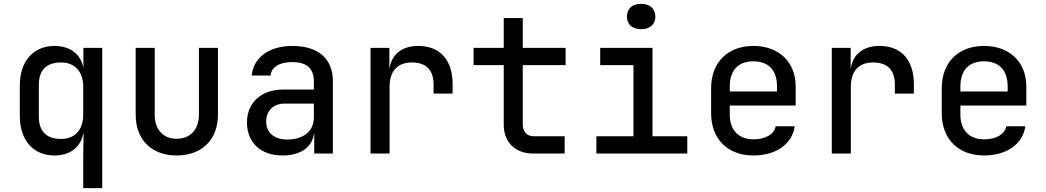

<svg xmlns="http://www.w3.org/2000/svg" viewBox="-20 -799 5440 999"><path d="M413 180H512V-550H414V-444C402 -516 346 -560 264 -560C154 -560 83 -481 83 -354V-197C83 -69 153 10 264 10C344 10 400 -33 413 -104H415L413 21ZM298 -76C225 -76 182 -112 182 -193V-357C182 -438 225 -474 298 -474C369 -474 413 -427 413 -348V-202C413 -123 369 -76 298 -76Z M899 10C1029 10 1114 -71 1114 -202V-550H1015V-202C1015 -125 970 -77 899 -77C829 -77 785 -125 785 -202V-550H686V-202C686 -72 769 10 899 10Z M1449 10C1543 10 1603 -32 1613 -101H1615V0H1712V-377C1712 -493 1636 -560 1501 -560C1376 -560 1297 -495 1290 -406H1388C1391 -450 1434 -476 1501 -476C1576 -476 1613 -443 1613 -375V-333H1452C1340 -333 1265 -265 1265 -162C1265 -59 1335 10 1449 10ZM1475 -73C1406 -73 1365 -109 1365 -167C1365 -223 1403 -260 1461 -260H1613V-187C1613 -117 1559 -73 1475 -73Z M1908 0H2007V-347C2007 -429 2048 -474 2123 -474C2196 -474 2236 -436 2236 -359V-312H2335V-360C2335 -487 2270 -560 2156 -560C2071 -560 2018 -516 2007 -444H2006V-550H1908Z M2755 0H2918V-90H2757C2722 -90 2700 -114 2700 -151V-460H2923V-550H2700V-705H2601V-550H2444V-460H2601V-150C2601 -59 2661 0 2755 0Z M3316 -647C3361 -647 3390 -672 3390 -712C3390 -754 3361 -779 3316 -779C3270 -779 3242 -754 3242 -712C3242 -672 3270 -647 3316 -647ZM3083 0H3556V-90H3375V-550H3103V-460H3276V-90H3083Z M3900 10C4017 10 4102 -49 4115 -142H4016C4008 -100 3963 -74 3900 -74C3824 -74 3777 -122 3777 -202V-250H4120V-349C4120 -476 4033 -560 3900 -560C3768 -560 3680 -476 3680 -340V-210C3680 -74 3768 10 3900 10ZM3777 -349C3777 -433 3821 -480 3900 -480C3979 -480 4023 -433 4023 -349V-323H3777Z M4308 0H4407V-347C4407 -429 4448 -474 4523 -474C4596 -474 4636 -436 4636 -359V-312H4735V-360C4735 -487 4670 -560 4556 -560C4471 -560 4418 -516 4407 -444H4406V-550H4308Z M5100 10C5217 10 5302 -49 5315 -142H5216C5208 -100 5163 -74 5100 -74C5024 -74 4977 -122 4977 -202V-250H5320V-349C5320 -476 5233 -560 5100 -560C4968 -560 4880 -476 4880 -340V-210C4880 -74 4968 10 5100 10ZM4977 -349C4977 -433 5021 -480 5100 -480C5179 -480 5223 -433 5223 -349V-323H4977Z"/></svg>

Font: JetBrains Mono Medium
Style: Regular
Weight: 436
Monospace: yes
Designer: Philipp Nurullin, Konstantin Bulenkov
Foundry: JetBrains
Version: Version 2.305